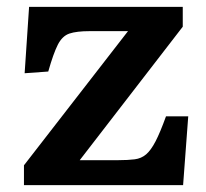

<svg xmlns="http://www.w3.org/2000/svg" viewBox="-20 -541 603 561"><path d="M50 0V-58L354 -450H242Q204 -450 183 -443Q162 -436 149 -410.5Q136 -385 121 -332L52 -327L65 -521H514V-463L213 -73H326Q354 -73 373.5 -75.5Q393 -78 407 -90Q421 -102 434.5 -128Q448 -154 465 -201H530L515 0Z"/></svg>

Font: Literata 7pt SemiBold
Style: Regular
Weight: 600
Designer: Latin by Veronika Burian and Jose Scaglione. Greek by Irene Vlachou. Cyrillic by Vera Evstafieva.
Foundry: TypeTogether
Version: Version 3.002